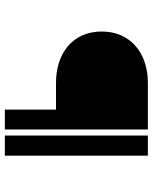

<svg xmlns="http://www.w3.org/2000/svg" viewBox="61 -686 630 792"><g transform="rotate(90 376.0 -290.0)"><path d="M110 -395C110 -273 202 -206 322 -206H432V5H514V-585H322C199 -585 110 -513 110 -395ZM622 5V-585H539V5Z"/></g></svg>

Font: Charger Monospace
Style: Regular
Weight: 400
Designer: Jasper
Foundry: Cannot Into Space Fonts
Version: Version 0.980